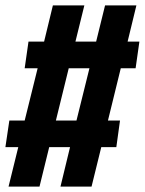

<svg xmlns="http://www.w3.org/2000/svg" viewBox="-25 -695 539 715"><path d="M480 -440.9H424.8L377 -246.1H421.9L408.2 -147H352.1L315.9 0H200.2L235.8 -147H158.2L122.1 0H6.8L43 -147H-4.9L9.8 -246.1H66.9L115.2 -440.9H66.9L81.1 -540H139.2L171.9 -674.8H289.1L255.9 -540H333L366.2 -674.8H482.9L450.2 -540H494.1ZM259.8 -246.1 308.1 -440.9H231L183.1 -246.1Z"/></svg>

Font: Fira Sans Compressed
Style: Bold Italic
Weight: 700
Width: 3
Italic angle: -8°
Designer: Carrois Corporate & Edenspiekermann AG
Foundry: Carrois Corporate GbR & Edenspiekermann AG
Version: Version 4.203;PS 004.203;hotconv 1.0.88;makeotf.lib2.5.64775